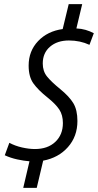

<svg xmlns="http://www.w3.org/2000/svg" viewBox="-20 -796 472 925"><path d="M92 109 122 -19Q95 -21 63 -28Q31 -35 3 -48L25 -108Q53 -93 86.5 -85.5Q120 -78 148 -78Q210 -78 246.5 -112.5Q283 -147 283 -203Q283 -242 265.5 -268.5Q248 -295 208 -327Q164 -362 141 -394Q118 -426 118 -480Q118 -550 163.5 -598Q209 -646 282 -656L311 -776H376L348 -659Q372 -658 392.5 -652Q413 -646 432 -636L411 -580Q366 -601 312 -601Q256 -601 221 -571Q186 -541 186 -490Q186 -453 206.5 -427.5Q227 -402 270 -367Q314 -331 333.5 -298.5Q353 -266 353 -213Q353 -139 307.5 -87.5Q262 -36 188 -22L157 109Z"/></svg>

Font: Ubuntu Sans Condensed
Style: Italic
Weight: 400
Width: 3
Italic angle: -13.5°
Designer: Dalton Maag Ltd
Foundry: Dalton Maag Ltd
Version: Version 1.006; ttfautohint (v1.8.4.7-5d5b)